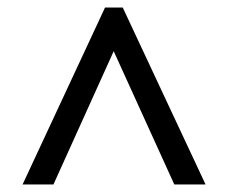

<svg xmlns="http://www.w3.org/2000/svg" viewBox="-20 -734 607 510"><path d="M40 -244 259 -714H306L526 -244H443L282 -598L122 -244Z"/></svg>

Font: Noto Serif Devanagari ExtraBold
Style: Regular
Weight: 800
Designer: Universal Thirst, Indian Type Foundry and the Monotype Design Team
Foundry: Monotype Imaging Inc.
Version: Version 2.004; ttfautohint (v1.8.4.7-5d5b)